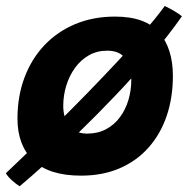

<svg xmlns="http://www.w3.org/2000/svg" viewBox="-35 -588 641 655"><path d="M585.6 -532.4Q538.9 -465.9 480.1 -396.9Q421.4 -328 358.1 -261.6Q294.8 -195.1 233.5 -135.9Q172.2 -76.6 120.1 -29.6Q68 17.4 32.1 47.4Q21.6 41.4 7.1 28.5Q-7.4 15.6 -15.1 3.1Q19.4 -29.5 64.5 -72.9Q109.6 -116.4 160.4 -166.9Q211.2 -217.4 263.7 -271.2Q316.1 -325 365.5 -377.9Q414.9 -430.9 456.5 -479.4Q498.1 -528 527.1 -567.6Q543.5 -559.6 560.3 -549.8Q577.1 -539.9 585.6 -532.4ZM241.5 11.2Q132.1 11.2 78.4 -40.5Q24.6 -92.2 24.6 -183.1Q24.6 -259.6 48.5 -323.3Q72.4 -387 116.4 -433.6Q160.5 -480.1 221.6 -505.8Q282.8 -531.4 357.2 -531.4Q461.8 -531.4 508.2 -476.8Q554.8 -422.2 554.8 -329.4Q554.8 -254.2 533.4 -191.9Q512 -129.6 471.2 -84Q430.5 -38.4 372.6 -13.6Q314.8 11.2 241.5 11.2ZM262.4 -132.2Q298.8 -132.2 326.8 -147.2Q354.8 -162.1 374 -188Q393.2 -213.9 403.1 -246.8Q412.9 -279.6 412.9 -315.5Q412.9 -357.9 393.8 -386.5Q374.8 -415.1 331 -415.1Q296 -415.1 268.2 -399.3Q240.4 -383.5 220.9 -356.5Q201.4 -329.5 191.1 -295.9Q180.8 -262.4 180.8 -227Q180.8 -185.9 201 -159.1Q221.2 -132.2 262.4 -132.2Z"/></svg>

Font: Grandstander Thin
Style: Italic
Weight: 100
Italic angle: -15°
Designer: Tyler Finck
Foundry: Etcetera Type Co
Version: Version 1.200